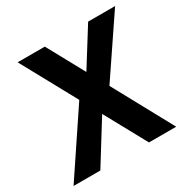

<svg xmlns="http://www.w3.org/2000/svg" viewBox="-168 -741 855 870"><g transform="rotate(-30 259.5 -306.0)"><path d="M-25.9 0 191.6 -324.9 34.8 -612H177L282.7 -418.4L403.7 -612H544.8L341.6 -311.5L511.2 0H368.7L249.5 -217.9L114.2 0Z"/></g></svg>

Font: Ancizar Sans Thin
Style: Italic
Weight: 100
Italic angle: -4°
Designer: Cesar Puertas, Viviana Monsalve, Julian Moncada, Julian Prieto, Jose Castro, Mariel Hernandez, Felipe Aragon, Sara Alarc
Version: Version 8.100